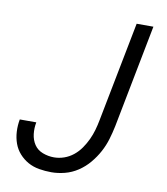

<svg xmlns="http://www.w3.org/2000/svg" viewBox="-78 -736 706 813"><g transform="rotate(10 275.0 -329.0)"><path d="M197 12Q170 12 144 7.5Q118 3 96.5 -9Q75 -21 58.5 -39.5Q42 -58 33.5 -81.5Q25 -105 23.5 -131.5Q22 -158 27 -185H98Q93 -159 96 -134Q99 -109 112 -89.5Q125 -70 148.5 -61Q172 -52 197 -52Q219 -52 240.5 -59.5Q262 -67 280 -81.5Q298 -96 311.5 -115.5Q325 -135 334.5 -155.5Q344 -176 350 -197Q356 -218 360 -239L444 -670H516L430 -227Q424 -198 415.5 -169.5Q407 -141 392.5 -114Q378 -87 357.5 -62.5Q337 -38 310.5 -20.5Q284 -3 254.5 4.5Q225 12 197 12Z"/></g></svg>

Font: Lode
Style: Italic
Weight: 400
Italic angle: -11°
Monospace: yes
Designer: Belleve Invis
Foundry: Belleve Invis
Version: Version 29.2.0; ttfautohint (v1.8.3)